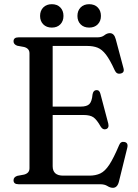

<svg xmlns="http://www.w3.org/2000/svg" viewBox="-20 -878 656 915"><path d="M44.5 -681Q44.5 -700 68 -700H444Q465 -700 477.5 -710Q490 -720 503.5 -720Q524 -720 531.5 -691.5L568.5 -553Q574.5 -531.5 554.5 -527.5Q535.5 -523 526.5 -543.5Q504 -593 485 -617.8Q466 -642.5 445 -650.8Q424 -659 396 -659H231V-370H364.5Q394 -370 406 -382.2Q418 -394.5 421 -428Q424.5 -447.5 438.5 -448.5Q454 -450 458.5 -431L496 -289Q501 -267.5 485 -262.5Q470 -258 460 -274.5Q441.5 -307.5 425.5 -318.8Q409.5 -330 378 -330H231V-86Q231 -41 281 -41H406Q436 -41 458.2 -51.5Q480.5 -62 501 -93.2Q521.5 -124.5 547.5 -186Q555 -205 572.5 -201.5Q592.5 -198 586.5 -173.5L546.5 -11.5Q539 17 518 17Q505 17 491.8 8.5Q478.5 0 456.5 0H68Q44.5 0 44.5 -19Q44.5 -34 62.5 -40L95 -46Q120.5 -53 120.5 -76V-624Q120.5 -647 95 -654L62.5 -660Q44.5 -666 44.5 -681ZM227 -746.5Q201.5 -746.5 186.2 -762Q171 -777.5 171 -802Q171 -827 186.2 -842.5Q201.5 -858 227 -858Q252.5 -858 267.5 -842.5Q282.5 -827 282.5 -802Q282.5 -777.5 267.5 -762Q252.5 -746.5 227 -746.5ZM405 -746.5Q379.5 -746.5 364.2 -762Q349 -777.5 349 -802Q349 -827 364.2 -842.5Q379.5 -858 405 -858Q430.5 -858 445.8 -842.5Q461 -827 461 -802Q461 -777.5 445.8 -762Q430.5 -746.5 405 -746.5Z"/></svg>

Font: Fraunces 72pt S050
Style: Regular
Weight: 400
Version: Version 1.000; ttfautohint (v1.8.3)